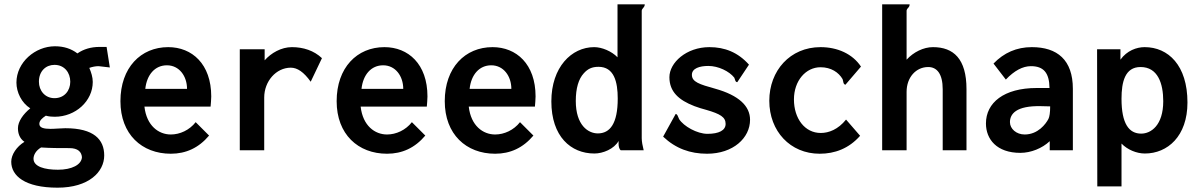

<svg xmlns="http://www.w3.org/2000/svg" viewBox="-20 -695 5540 888"><path d="M232 -395C278 -395 305 -359 305 -317C305 -276 278 -241 232 -241C188 -241 160 -276 160 -317C160 -366 192 -395 232 -395ZM234 -481C143 -481 56 -407 56 -313C56 -268 80 -219 120 -194C87 -167 63 -133 63 -102C63 -79 70 -55 93 -39C57 -17 32 20 32 53C32 118 95 173 246 173C391 173 462 100 462 24C462 -50 414 -102 282 -102C262 -102 236 -99 213 -99C183 -99 162 -104 162 -122C162 -137 174 -148 192 -160C206 -156 220 -155 233 -155C330 -155 409 -228 409 -316C409 -338 402 -360 393 -381C407 -386 422 -389 436 -389C438 -389 463 -386 488 -383L473 -478H441C401 -478 367 -468 338 -448C309 -470 275 -481 234 -481ZM301 -10C341 -10 357 8 359 32C357 67 312 90 248 90C187 90 135 76 135 39C135 22 146 1 170 -13C214 -10 253 -10 301 -10Z M758 -477C631 -477 537 -382 537 -227C537 -74 636 16 770 16C840 16 899 -11 947 -68L885 -130C856 -93 812 -73 770 -73C714 -73 658 -113 648 -202H954C955 -217 957 -233 957 -249C957 -399 868 -477 758 -477ZM652 -284C659 -350 697 -393 752 -393C809 -393 845 -343 845 -284Z M1089 0H1202V-244C1202 -319 1257 -382 1325 -382C1355 -382 1385 -362 1417 -317L1469 -426C1432 -461 1383 -477 1330 -477C1281 -477 1234 -450 1204 -416V-467H1089Z M1758 -477C1631 -477 1537 -382 1537 -227C1537 -74 1636 16 1770 16C1840 16 1899 -11 1947 -68L1885 -130C1856 -93 1812 -73 1770 -73C1714 -73 1658 -113 1648 -202H1954C1955 -217 1957 -233 1957 -249C1957 -399 1868 -477 1758 -477ZM1652 -284C1659 -350 1697 -393 1752 -393C1809 -393 1845 -343 1845 -284Z M2258 -477C2131 -477 2037 -382 2037 -227C2037 -74 2136 16 2270 16C2340 16 2399 -11 2447 -68L2385 -130C2356 -93 2312 -73 2270 -73C2214 -73 2158 -113 2148 -202H2454C2455 -217 2457 -233 2457 -249C2457 -399 2368 -477 2258 -477ZM2152 -284C2159 -350 2197 -393 2252 -393C2309 -393 2345 -343 2345 -284Z M2948 -646C2950 -658 2962 -660 2962 -675H2836V-430C2809 -458 2764 -477 2728 -477C2623 -477 2530 -384 2530 -226C2530 -64 2620 15 2729 15C2769 15 2820 -6 2841 -43V-29C2841 -20 2843 -6 2851 0H2957C2952 -20 2948 -40 2948 -56ZM2837 -239C2837 -123 2801 -78 2745 -78C2700 -78 2643 -116 2643 -228C2643 -287 2656 -330 2680 -356C2698 -376 2717 -386 2748 -386C2820 -386 2837 -317 2837 -239Z M3444 -396C3393 -453 3332 -477 3261 -477C3154 -477 3076 -405 3076 -338C3076 -271 3119 -232 3192 -204C3210 -197 3228 -192 3246 -187C3312 -168 3336 -153 3336 -122C3336 -92 3305 -76 3252 -76C3204 -76 3142 -111 3121 -144C3115 -158 3113 -167 3105 -168L3047 -63C3105 -8 3172 16 3250 16C3371 16 3449 -57 3449 -141C3449 -204 3398 -254 3287 -285C3215 -305 3180 -316 3180 -349C3180 -379 3216 -390 3256 -390C3303 -390 3353 -365 3376 -336C3380 -328 3380 -315 3390 -315Z M3962 -387C3923 -446 3853 -477 3775 -477C3634 -477 3538 -368 3538 -229C3538 -88 3635 16 3771 16C3841 16 3906 -8 3958 -67L3893 -142C3856 -96 3813 -80 3776 -80C3702 -80 3652 -147 3652 -235C3652 -322 3707 -384 3775 -384C3824 -384 3859 -360 3877 -329C3881 -318 3879 -306 3890 -303Z M4173 0V-270C4173 -338 4217 -385 4273 -385C4313 -385 4340 -354 4340 -282V0H4450V-283C4450 -423 4390 -477 4295 -477C4251 -477 4205 -454 4173 -419V-646C4175 -659 4187 -659 4187 -675H4060V0Z M4632 -327C4671 -368 4710 -389 4748 -389C4806 -389 4833 -359 4834 -288H4775C4623 -288 4540 -220 4540 -124C4540 -51 4590 12 4699 12C4748 12 4800 -9 4835 -42V0H4942V-284C4942 -418 4870 -477 4752 -477C4682 -477 4623 -451 4575 -401ZM4837 -203C4837 -174 4834 -155 4829 -145C4817 -122 4781 -73 4719 -73C4681 -73 4651 -99 4651 -130C4651 -167 4678 -207 4796 -204L4837 -203Z M5055 167H5167V-31C5194 -3 5236 15 5275 15C5380 15 5472 -65 5472 -221C5472 -393 5383 -477 5274 -477C5237 -477 5192 -461 5162 -419V-467H5054ZM5167 -238C5167 -316 5183 -385 5255 -385C5335 -385 5360 -309 5360 -227C5360 -115 5303 -77 5258 -77C5202 -77 5167 -122 5167 -238Z"/></svg>

Font: Inconsolata
Style: Bold
Weight: 700
Monospace: yes
Designer: Raph Levien, Kirill Tkachev(cyreal.org)
Foundry: Raph Levien, Kirill Tkachev(cyreal.org)
Version: Version 1.014